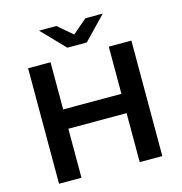

<svg xmlns="http://www.w3.org/2000/svg" viewBox="-127 -1010 1063 1124"><g transform="rotate(-15 405.0 -448.0)"><path d="M581 -700H718V0H581V-297H228V0H92V-700H228V-414H581ZM211 -896H316L404 -821L492 -896H597L463 -757H345Z"/></g></svg>

Font: Belfius21
Style: Bold
Weight: 700
Designer: Montserrat's base design by Julieta Ulanovsky, modified by Coast SPRL for Belfius Bank NV.
Foundry: Montserrat's base design by Julieta Ulanovsky, modified by Coast SPRL for Belfius Bank NV.
Version: Version 2.000;FEAKit 1.0